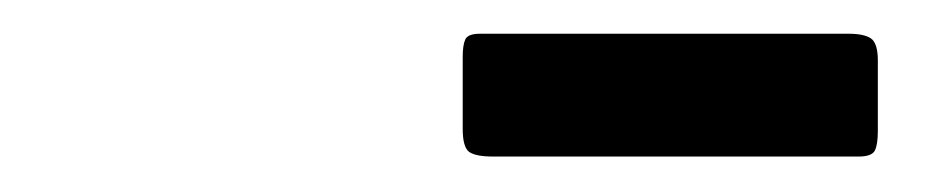

<svg xmlns="http://www.w3.org/2000/svg" viewBox="-20 -918 540 111"><path d="M247.5 -843.5V-885Q247.5 -892 249 -895.2Q250.5 -898.5 257.5 -898.5H470.5Q479.5 -898.5 483.5 -895.8Q487.5 -893 487.5 -883V-842.5Q487.5 -834.5 485.8 -831Q484 -827.5 476.5 -827.5H265Q255 -827.5 251.2 -830.2Q247.5 -833 247.5 -843.5Z"/></svg>

Font: Besley* Narrow
Style: Bold Italic
Weight: 700
Width: 4
Italic angle: -13°
Designer: Owen Earl
Foundry: indestructible type*
Version: Version 3.000; ttfautohint (v1.8.3)